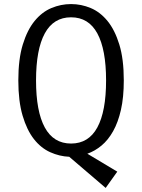

<svg xmlns="http://www.w3.org/2000/svg" viewBox="-20 -755 698 943"><path d="M70 -360Q70 -465 92 -536.5Q114 -608 150 -652Q186 -696 232.5 -715.5Q279 -735 329 -735Q379 -735 425.5 -715.5Q472 -696 508 -652Q544 -608 566 -536.5Q588 -465 588 -360Q588 -277 574 -215.5Q560 -154 535.5 -110.5Q511 -67 478.5 -40Q446 -13 409 0L556 88L499 168L320 15Q272 13 226.5 -7.5Q181 -28 146.5 -72Q112 -116 91 -187Q70 -258 70 -360ZM157 -360Q157 -208 200 -129Q243 -50 329 -50Q415 -50 458 -129Q501 -208 501 -360Q501 -512 458 -591Q415 -670 329 -670Q243 -670 200 -591Q157 -512 157 -360Z"/></svg>

Font: Carrois Gothic SC
Style: Regular
Weight: 400
Designer: Ralph du Carrois
Foundry: Ralph du Carrois
Version: Version 1.002